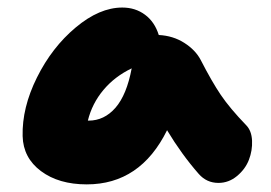

<svg xmlns="http://www.w3.org/2000/svg" viewBox="-20 -730 718 509"><path d="M210 -241.2Q135.7 -241.2 88.6 -276.4Q41.5 -311.5 40 -369.1Q38.1 -444.3 77.9 -524.4Q117.7 -604.5 180.7 -657.2Q243.7 -710 304.2 -710Q338.9 -710 364.5 -690.9Q390.1 -671.9 400.9 -637.2Q439 -635.3 468.8 -616.2Q498.5 -597.2 512.2 -570.8Q541.5 -513.7 565.4 -478.3Q589.4 -442.9 632.8 -397.9Q647 -383.3 648.2 -357.2Q649.4 -331.1 639.9 -306.4Q630.4 -281.7 608.4 -263.4Q586.4 -245.1 559.1 -245.1Q527.8 -245.1 506.8 -269Q461.4 -320.8 422.9 -384.8Q352.1 -241.2 210 -241.2ZM214.8 -410.2Q256.3 -410.2 286.1 -444.3Q315.9 -478.5 329.1 -548.8Q284.2 -527.3 254.2 -491.5Q224.1 -455.6 212.9 -410.2Z"/></svg>

Font: Shantell Sans Normal
Style: Regular
Weight: 800
Designer: Stephen Nixon, Anya Danilova, Shantell Martin
Foundry: Arrow Type
Version: Version 1.006;[559af2be0]